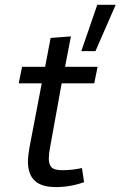

<svg xmlns="http://www.w3.org/2000/svg" viewBox="-20 -752 491 782"><path d="M368.8 -543.8H311.2L376.2 -732.5H451.2ZM93.8 -93.8Q93.8 -116.2 100 -151.2L150 -412.5H56.2L70 -480H163.8L186.2 -597.5L268.8 -603.8L245 -480H377.5L363.8 -412.5H231.2L183.8 -151.2Q178.8 -126.2 178.8 -105Q178.8 -81.2 190.6 -70Q202.5 -58.8 233.8 -58.8Q273.8 -58.8 313.8 -67.5L322.5 -10Q266.2 10 207.5 10Q148.8 10 121.2 -16.2Q93.8 -42.5 93.8 -93.8Z"/></svg>

Font: Cambay
Style: Italic
Weight: 400
Italic angle: -11°
Designer: Pooja Saxena
Foundry: Pooja Saxena
Version: Version 1.019;PS 001.019;hotconv 1.0.70;makeotf.lib2.5.58329